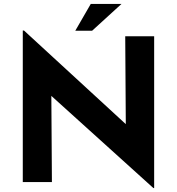

<svg xmlns="http://www.w3.org/2000/svg" viewBox="-20 -919 893 969"><path d="M754 30 196 -474 239 -450 242 0H95V-765H101L647 -263L615 -277L612 -736H758V30ZM593 -899 445 -764H360L438 -899Z"/></svg>

Font: Reem Kufi Fun
Style: Bold
Weight: 700
Designer: Khaled Hosny
Version: Version 1.005